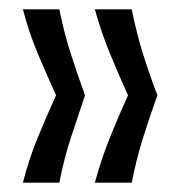

<svg xmlns="http://www.w3.org/2000/svg" viewBox="-20 -470 388 411"><path d="M262 -79H183Q197 -130 215.5 -176Q234 -222 254 -266Q234 -310 215.5 -355Q197 -400 183 -450H262Q272 -400 286 -355Q300 -310 317 -266Q301 -222 286.5 -176Q272 -130 262 -79ZM107 -79H29Q42 -130 61 -176Q80 -222 100 -266Q80 -310 61 -355Q42 -400 29 -450H107Q117 -400 131.5 -355Q146 -310 162 -266Q147 -222 132 -176Q117 -130 107 -79Z"/></svg>

Font: Bricolage Grotesque 48pt Light
Style: Regular
Weight: 300
Designer: Mathieu Triay
Foundry: Atelier Triay
Version: Version 1.000; ttfautohint (v1.8.4.7-5d5b);gftools[0.9.32]